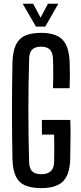

<svg xmlns="http://www.w3.org/2000/svg" viewBox="-20 -980 425 1008"><path d="M197 7.5Q143 7.5 110.2 -7.5Q77.5 -22.5 62.5 -55.5Q47.5 -88.5 45.5 -141.5Q44 -203.5 43.5 -268.2Q43 -333 43 -398.5Q43 -464 43.5 -528.8Q44 -593.5 45.5 -654.5Q47.5 -710 63 -743.8Q78.5 -777.5 111 -792.5Q143.5 -807.5 196 -807.5Q272 -807.5 306.8 -773Q341.5 -738.5 345.5 -659Q347 -624.5 347 -588.2Q347 -552 345.5 -517H258Q259.5 -554.5 259.5 -595.5Q259.5 -636.5 258 -673.5Q256.5 -705 241.5 -720Q226.5 -735 196 -735Q164.5 -735 149.2 -720Q134 -705 133 -673.5Q131 -606.5 130 -537.8Q129 -469 129 -400.2Q129 -331.5 130 -263Q131 -194.5 133 -127Q134 -95.5 149.2 -80.5Q164.5 -65.5 197 -65.5Q229 -65.5 245.8 -80.5Q262.5 -95.5 264 -127Q264.5 -150 264.8 -175.2Q265 -200.5 264.8 -225.5Q264.5 -250.5 264 -273.5H200V-350.5H349Q350.5 -310.5 350.2 -258Q350 -205.5 348.5 -141.5Q345.5 -62 310.2 -27.2Q275 7.5 197 7.5ZM168.5 -840.5 99 -960.5H154L193 -887.5L232 -960.5H286.5L217.5 -840.5Z"/></svg>

Font: Big Shoulders Display Thin SemiBold
Style: Regular
Weight: 600
Version: Version 2.002